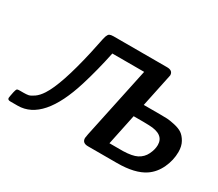

<svg xmlns="http://www.w3.org/2000/svg" viewBox="-123 -964 1402 1233"><g transform="rotate(30 577.5 -347.0)"><path d="M24.9 -15.1Q24.9 -16.1 26.9 -29.5Q28.8 -43 33 -60.5Q37.1 -78.1 41 -85L45.9 -88.9Q51.8 -90.8 64 -90.8H90.8Q111.8 -90.8 126.5 -93.5Q141.1 -96.2 166 -113.5Q190.9 -130.9 212.9 -165Q274.9 -260.3 335.9 -529.8Q340.8 -552.7 345.9 -577.4Q351.1 -602.1 354 -615.5Q356.9 -628.9 359.9 -643.6Q362.8 -658.2 365.5 -665Q368.2 -671.9 372.1 -679Q376 -686 381.1 -688.5Q386.2 -690.9 393.1 -692.4Q399.9 -693.8 410.2 -693.8H807.1Q851.1 -693.8 851.1 -658.2Q851.1 -656.2 798.8 -409.2H918.9Q952.1 -409.2 972.7 -408.2Q993.2 -407.2 1029.5 -399.2Q1065.9 -391.1 1087.4 -376.5Q1108.9 -361.8 1126 -331.8Q1143.1 -301.8 1143.1 -258.8Q1143.1 -197.8 1116 -139.4Q1088.9 -81.1 1040 -47.9Q969.2 0 835.9 0H621.1Q578.1 0 578.1 -37.1Q578.1 -42 583 -66.9L694.8 -594.2H459Q430.2 -456.1 393.1 -335.9Q290 0 100.1 0H44.9Q24.9 0 24.9 -15.1ZM731 -85.9H832Q899.9 -87.9 933.1 -105Q970.2 -124 988 -161.1Q1005.9 -198.2 1005.9 -231Q1005.9 -310.1 893.1 -313L849.1 -314H778.8Z"/></g></svg>

Font: CMU Sans Serif
Style: BoldOblique
Weight: 700
Italic angle: -12°
Version: Version 0.7.0